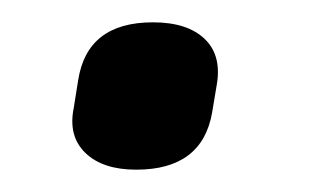

<svg xmlns="http://www.w3.org/2000/svg" viewBox="-20 -501 278 172"><path d="M102 -349Q72 -349 56.5 -364Q41 -379 46 -404L50 -429Q58 -481 117 -481Q148 -481 163.5 -466Q179 -451 174 -424L170 -400Q161 -349 102 -349Z"/></svg>

Font: Sofia Sans Semi Condensed SemiBold
Style: Italic
Weight: 600
Italic angle: -9°
Version: Version 4.100